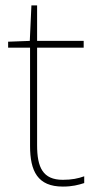

<svg xmlns="http://www.w3.org/2000/svg" viewBox="-20 -679 359 709"><path d="M212 -15C138 -15 117 -61 117 -143V-503H289V-528H117V-659H96L90 -528L10 -525V-503H91V-140C91 -47 119 10 212 10C247 10 269 4 291 -3V-28C269 -20 245 -15 212 -15Z"/></svg>

Font: Noto Sans Thai Looped Thin
Style: Regular
Weight: 100
Designer: Sasikarn Vongin, Ben Mitchell
Foundry: The Fontpad Ltd
Version: Version 1.001